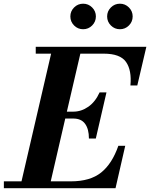

<svg xmlns="http://www.w3.org/2000/svg" viewBox="-68 -998 796 1018"><path d="M500 -910.9Q500 -938.6 519.9 -958.5Q539.8 -978.4 567.9 -978.4Q595.6 -978.4 615.5 -958.5Q635.4 -938.6 635.4 -910.9Q635.4 -882.8 615.5 -862.9Q595.6 -843 567.9 -843Q539.8 -843 519.9 -862.9Q500 -882.8 500 -910.9ZM305 -910.9Q305 -938.6 324.9 -958.5Q344.8 -978.4 372.9 -978.4Q400.6 -978.4 420.5 -958.5Q440.4 -938.6 440.4 -910.9Q440.4 -882.8 420.5 -862.9Q400.6 -843 372.9 -843Q344.8 -843 324.9 -862.9Q305 -882.8 305 -910.9ZM320.5 -369.5H278L201 -36.5H307.5Q410 -36.5 468.2 -83.2Q526.5 -130 559.5 -225H596L544.5 0H-47.5V-36.5H46L203 -713.5H121.5V-750H708L660 -545H623.5Q631 -625.5 600.2 -669.5Q569.5 -713.5 482 -713.5H358L286.5 -406H320.5Q363 -406 400.2 -432Q437.5 -458 460 -508H496.5L440 -263.5H403.5Q403.5 -313.5 383.2 -341.5Q363 -369.5 320.5 -369.5Z"/></svg>

Font: Bodoni* 06pt
Style: Bold Italic
Weight: 700
Italic angle: -13°
Version: Version 2.3